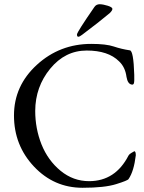

<svg xmlns="http://www.w3.org/2000/svg" viewBox="-20 -870 680 905"><path d="M349.1 -696.8Q342.8 -696.8 342.8 -707.5Q342.8 -718.3 424.8 -836.9Q433.6 -850.1 450.2 -850.1Q466.8 -849.6 488.3 -842.8Q509.8 -835.9 509.8 -828.1Q509.8 -820.3 497.1 -808.1Q452.1 -770 367.2 -706.1Q355 -696.8 349.1 -696.8ZM369.1 15.1Q234.4 15.1 140.1 -85Q45.9 -185.1 45.9 -325.7Q45.9 -465.8 153.8 -564.5Q261.7 -663.1 410.2 -663.1Q480 -663.1 516.1 -650.9Q552.2 -638.7 591.8 -632.8Q609.4 -631.3 612.8 -517.6Q613.8 -485.8 611.3 -478Q608.9 -470.2 602.1 -471.2Q582 -473.1 576.2 -507.8Q570.3 -553.7 541 -581.1Q490.2 -631.8 388.7 -631.8Q287.1 -631.8 216.8 -546.4Q146.5 -460.9 146 -347.2Q146 -264.2 175.8 -189Q206.1 -113.8 265.6 -64.9Q325.2 -16.1 399.9 -16.1Q523.9 -16.1 585.9 -137.2Q589.8 -144 599.6 -149.4Q609.4 -154.8 610.8 -155.8Q611.8 -156.7 612.8 -157.2Q620.1 -157.2 620.1 -138.2Q611.3 -63 585.9 -25.9Q582 -19 527.3 -2Q472.7 15.1 369.1 15.1Z"/></svg>

Font: EBGaramond
Style: Regular
Weight: 400
Version: Version 000.012g